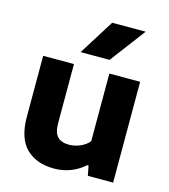

<svg xmlns="http://www.w3.org/2000/svg" viewBox="-119 -903 888 1006"><g transform="rotate(15 325.0 -399.5)"><path d="M60 -217V-547H227V-226.5Q227 -175.5 248 -153.8Q269 -132 309.5 -132Q339.5 -132 369.2 -144.2Q399 -156.5 419 -179.5V-547H586V0H449L438.5 -53.5H431.5Q398 -23 355.8 -7Q313.5 9 267.5 9Q171 9 115.5 -45.8Q60 -100.5 60 -217ZM244.5 -616.5 364.5 -808H546L401.5 -616.5Z"/></g></svg>

Font: Encode Sans Semi Expanded
Style: Bold
Weight: 700
Width: 6
Designer: Multiple Designers
Foundry: Impallari Type
Version: Version 2.000